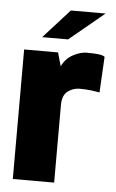

<svg xmlns="http://www.w3.org/2000/svg" viewBox="-48 -660 419 694"><g transform="rotate(5 161.0 -312.5)"><path d="M25 0V-470H148L162 -421Q176 -450 202.5 -464Q229 -478 251 -478Q280 -478 295 -476Q310 -474 317 -469L310 -339Q300 -341 280.5 -343.5Q261 -346 237 -346Q214 -346 194.5 -331.5Q175 -317 175 -281V0ZM86 -520 181 -625H307L180 -520Z"/></g></svg>

Font: Smooch Sans Black
Style: Regular
Weight: 900
Designer: Robert E. Leuschke
Foundry: Robert E. Leuschke
Version: Version 1.010; ttfautohint (v1.8.3)